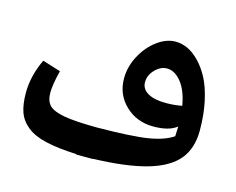

<svg xmlns="http://www.w3.org/2000/svg" viewBox="-89 -731 1082 879"><g transform="rotate(15 452.0 -291.5)"><path d="M854 -234.9Q854 -150.4 810.1 -97.4Q766.1 -44.4 670.2 -16.6Q574.2 11.2 416 16.1V17.1H377.9H335.9L335 15.1Q247.1 11.2 189.9 -2Q132.8 -15.1 99.4 -42Q65.9 -68.8 53 -105.2Q40 -141.6 40 -196.8Q40 -277.3 79.1 -358.9L165 -332Q147.9 -263.7 147.9 -226.1Q147.9 -186.5 167.7 -166.5Q187.5 -146.5 238.8 -137.2Q290 -127.9 392.1 -127Q562 -128.4 636.2 -140.6Q710.4 -152.8 752 -181.2Q753.9 -213.4 753.9 -228Q717.8 -198.2 643.1 -198.2Q564 -198.2 510.5 -249.3Q457 -300.3 457 -377Q457 -432.1 484.9 -484.4Q512.7 -536.6 555.9 -568.4Q599.1 -600.1 643.1 -600.1Q670.9 -600.1 699.2 -587.4Q727.5 -574.7 755.6 -545.9Q783.7 -517.1 805.4 -475.8Q827.1 -434.6 840.6 -372.1Q854 -309.6 854 -234.9ZM554.2 -384.8Q554.2 -353 584.7 -335Q615.2 -316.9 670.9 -316.9Q710.9 -316.9 747.1 -324.2Q734.9 -394.5 703.9 -432.9Q672.9 -471.2 636.2 -471.2Q606 -471.2 580.1 -444.6Q554.2 -418 554.2 -384.8Z"/></g></svg>

Font: FiraGO SemiBold
Style: Italic
Weight: 600
Italic angle: -8°
Designer: bBox Type GmbH
Foundry: bBox Type GmbH
Version: Version 1.001;PS 001.001;hotconv 1.0.88;makeotf.lib2.5.64775